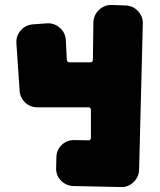

<svg xmlns="http://www.w3.org/2000/svg" viewBox="-20 -592 643 773"><path d="M540 91Q539 121 517.5 141.5Q496 162 467 161L276 157Q246 156 225.5 135Q205 114 206 84L207 42Q207 12 228.5 -8.5Q250 -29 280 -28L335 -27Q346 -27 346 -38V-150Q346 -160 336 -160H131Q102 -160 81.5 -179Q61 -198 59 -227L46 -418Q44 -447 63.5 -469.5Q83 -492 113 -494L168 -498Q198 -500 220.5 -480.5Q243 -461 245 -431L249 -351Q251 -341 260 -341H344Q354 -341 354 -352L356 -501Q357 -532 379 -552.5Q401 -573 431 -572L486 -570Q515 -569 535.5 -547.5Q556 -526 555 -496Z"/></svg>

Font: d puntillas B to tiptoe
Style: Regular
Weight: 400
Designer: deFharo
Foundry: deFharo.com
Version: Version 1.001 2012